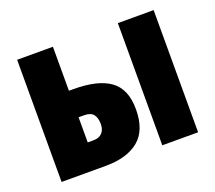

<svg xmlns="http://www.w3.org/2000/svg" viewBox="-99 -685 916 817"><g transform="rotate(-20 359.5 -276.5)"><path d="M49.8 0V-553.2H211.9V-354H232.9Q343.3 -354 398.2 -314Q453.1 -273.9 453.1 -183.1Q453.1 -87.9 399.9 -43.9Q346.7 0 250 0ZM505.9 0V-553.2H668V0ZM211.9 -120.1H238.8Q263.2 -120.1 277.1 -134.5Q291 -148.9 291 -174.8Q291 -203.6 278.6 -218.8Q266.1 -233.9 236.8 -233.9H211.9Z"/></g></svg>

Font: Open Sans Condensed ExtraBold
Style: Regular
Weight: 800
Width: 3
Designer: Monotype Design Team
Foundry: Monotype Imaging Inc.
Version: Version 3.000; ttfautohint (v1.8.4)